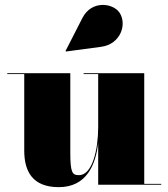

<svg xmlns="http://www.w3.org/2000/svg" viewBox="-20 -762 695 792"><path d="M397.5 -569C477.5 -579.5 505.5 -662.5 472.5 -710.5C445.5 -749.5 358 -762 320 -688L250.5 -552L252 -549.5ZM270 -460H10V-456.5H80V-141C80 -54 115 10 222.5 10C337.5 10 375 -83 385 -173V0H645V-3.5H575V-460H325V-456.5H385V-237C385 -145.5 361 -39.5 306 -39.5C278 -39.5 270 -49.5 270 -133.5Z"/></svg>

Font: Bodoni* 48pt Fatface
Style: Regular
Weight: 900
Version: Version 2.3